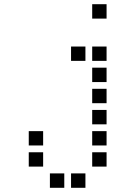

<svg xmlns="http://www.w3.org/2000/svg" viewBox="-20 -704 640 908"><path d="M417 -684Q416 -684 416 -684Q416 -684 416 -683V-617Q416 -616 416 -616Q416 -616 417 -616H483Q484 -616 484 -616Q484 -616 484 -617V-683Q484 -684 484 -684Q484 -684 483 -684ZM317 -484Q316 -484 316 -484Q316 -484 316 -483V-417Q316 -416 316 -416Q316 -416 317 -416H383Q384 -416 384 -416Q384 -416 384 -417V-483Q384 -484 384 -484Q384 -484 383 -484ZM417 -484Q416 -484 416 -484Q416 -484 416 -483V-417Q416 -416 416 -416Q416 -416 417 -416H483Q484 -416 484 -416Q484 -416 484 -417V-483Q484 -484 484 -484Q484 -484 483 -484ZM417 -384Q416 -384 416 -384Q416 -384 416 -383V-317Q416 -316 416 -316Q416 -316 417 -316H483Q484 -316 484 -316Q484 -316 484 -317V-383Q484 -384 484 -384Q484 -384 483 -384ZM417 -284Q416 -284 416 -284Q416 -284 416 -283V-217Q416 -216 416 -216Q416 -216 417 -216H483Q484 -216 484 -216Q484 -216 484 -217V-283Q484 -284 484 -284Q484 -284 483 -284ZM417 -184Q416 -184 416 -184Q416 -184 416 -183V-117Q416 -116 416 -116Q416 -116 417 -116H483Q484 -116 484 -116Q484 -116 484 -117V-183Q484 -184 484 -184Q484 -184 483 -184ZM117 -84Q116 -84 116 -84Q116 -84 116 -83V-17Q116 -16 116 -16Q116 -16 117 -16H183Q184 -16 184 -16Q184 -16 184 -17V-83Q184 -84 184 -84Q184 -84 183 -84ZM417 -84Q416 -84 416 -84Q416 -84 416 -83V-17Q416 -16 416 -16Q416 -16 417 -16H483Q484 -16 484 -16Q484 -16 484 -17V-83Q484 -84 484 -84Q484 -84 483 -84ZM117 16Q116 16 116 16Q116 16 116 17V83Q116 84 116 84Q116 84 117 84H183Q184 84 184 84Q184 84 184 83V17Q184 16 184 16Q184 16 183 16ZM417 16Q416 16 416 16Q416 16 416 17V83Q416 84 416 84Q416 84 417 84H483Q484 84 484 84Q484 84 484 83V17Q484 16 484 16Q484 16 483 16ZM217 116Q216 116 216 116Q216 116 216 117V183Q216 184 216 184Q216 184 217 184H283Q284 184 284 184Q284 184 284 183V117Q284 116 284 116Q284 116 283 116ZM317 116Q316 116 316 116Q316 116 316 117V183Q316 184 316 184Q316 184 317 184H383Q384 184 384 184Q384 184 384 183V117Q384 116 384 116Q384 116 383 116Z"/></svg>

Font: Doto Black SemiBold
Style: Regular
Weight: 600
Monospace: yes
Version: Version 1.000